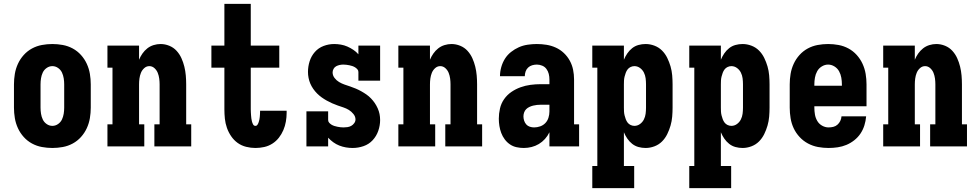

<svg xmlns="http://www.w3.org/2000/svg" viewBox="-20 -755 5040 990"><path d="M250 8Q223 8 196 3Q169 -2 145 -15Q121 -28 102.5 -48.5Q84 -69 72.5 -94Q61 -119 56.5 -146Q52 -173 52 -200V-320Q52 -347 56.5 -374Q61 -401 72.5 -426Q84 -451 102.5 -471.5Q121 -492 145 -505Q169 -518 196 -523Q223 -528 250 -528Q277 -528 304 -523Q331 -518 355 -505Q379 -492 397.5 -471.5Q416 -451 427.5 -426Q439 -401 443.5 -374Q448 -347 448 -320V-200Q448 -173 443.5 -146Q439 -119 427.5 -94Q416 -69 397.5 -48.5Q379 -28 355 -15Q331 -2 304 3Q277 8 250 8ZM250 -106Q266 -106 279.5 -115.5Q293 -125 299.5 -139Q306 -153 308.5 -168.5Q311 -184 311 -200V-320Q311 -336 308.5 -351.5Q306 -367 299.5 -381Q293 -395 279.5 -404.5Q266 -414 250 -414Q234 -414 220.5 -404.5Q207 -395 200.5 -381Q194 -367 191.5 -351.5Q189 -336 189 -320V-200Q189 -184 191.5 -168.5Q194 -153 200.5 -139Q207 -125 220.5 -115.5Q234 -106 250 -106Z M534 0V-114H560V-406H534V-520H697V-447Q704 -464 714.5 -479Q725 -494 739.5 -505.5Q754 -517 772 -522.5Q790 -528 808 -528Q831 -528 853 -519Q875 -510 890.5 -493Q906 -476 915.5 -455Q925 -434 930.5 -411.5Q936 -389 938 -366Q940 -343 940 -320V-114H966V0H776V-114H803V-320Q803 -335 801 -350Q799 -365 793.5 -379Q788 -393 776.5 -403.5Q765 -414 750 -414Q735 -414 723.5 -403.5Q712 -393 706.5 -379Q701 -365 699 -350Q697 -335 697 -320V-114H724V0Z M1297 8Q1273 8 1249 2Q1225 -4 1205.5 -18Q1186 -32 1172 -52.5Q1158 -73 1150 -96Q1142 -119 1139.5 -143Q1137 -167 1137 -191V-406H1070V-520H1137V-735H1273V-520H1420V-406H1273V-191Q1273 -183 1273.5 -175.5Q1274 -168 1274.5 -160Q1275 -152 1276 -144.5Q1277 -137 1279 -129Q1281 -121 1285 -113.5Q1289 -106 1297 -106Q1304 -106 1308 -112.5Q1312 -119 1314 -125.5Q1316 -132 1317.5 -138.5Q1319 -145 1319.5 -152Q1320 -159 1320.5 -166Q1321 -173 1321 -180V-184H1458V-173Q1458 -151 1454 -128Q1450 -105 1441 -84Q1432 -63 1418 -45Q1404 -27 1384.5 -14.5Q1365 -2 1342.5 3Q1320 8 1297 8Z M1798 8Q1781 8 1763.5 5Q1746 2 1729.5 -4.5Q1713 -11 1698.5 -21.5Q1684 -32 1672 -45V0H1560V-181H1672V-136Q1672 -128 1677.5 -122Q1683 -116 1689.5 -112Q1696 -108 1704 -105.5Q1712 -103 1719.5 -101.5Q1727 -100 1735 -99Q1743 -98 1751 -98Q1761 -98 1771.5 -99.5Q1782 -101 1791 -106Q1800 -111 1806.5 -120Q1813 -129 1813 -139Q1813 -154 1802.5 -167Q1792 -180 1779 -188Q1766 -196 1751 -201Q1736 -206 1721.5 -211Q1707 -216 1692.5 -222.5Q1678 -229 1664.5 -236.5Q1651 -244 1638.5 -253Q1626 -262 1615 -273Q1604 -284 1595 -297Q1586 -310 1580 -324Q1574 -338 1571 -353.5Q1568 -369 1568 -384Q1568 -412 1576.5 -439Q1585 -466 1603.5 -487Q1622 -508 1648.5 -518Q1675 -528 1703 -528Q1720 -528 1737.5 -525Q1755 -522 1771 -515Q1787 -508 1802 -498Q1817 -488 1828 -475V-520H1940V-339H1828V-384Q1828 -392 1822.5 -398Q1817 -404 1810.5 -408Q1804 -412 1796.5 -414.5Q1789 -417 1781.5 -418.5Q1774 -420 1766 -421Q1758 -422 1750 -422Q1741 -422 1731.5 -420Q1722 -418 1713.5 -413.5Q1705 -409 1700 -400Q1695 -391 1695 -382Q1695 -366 1705 -353Q1715 -340 1728.5 -332Q1742 -324 1756.5 -319Q1771 -314 1786 -309Q1801 -304 1815 -298Q1829 -292 1842.5 -284.5Q1856 -277 1869 -268Q1882 -259 1893 -247.5Q1904 -236 1912.5 -223.5Q1921 -211 1927.5 -196.5Q1934 -182 1937 -167Q1940 -152 1940 -136Q1940 -108 1930.5 -80.5Q1921 -53 1901.5 -32Q1882 -11 1854.5 -1.5Q1827 8 1798 8Z M2034 0V-114H2060V-406H2034V-520H2197V-447Q2204 -464 2214.5 -479Q2225 -494 2239.5 -505.5Q2254 -517 2272 -522.5Q2290 -528 2308 -528Q2331 -528 2353 -519Q2375 -510 2390.5 -493Q2406 -476 2415.5 -455Q2425 -434 2430.5 -411.5Q2436 -389 2438 -366Q2440 -343 2440 -320V-114H2466V0H2276V-114H2303V-320Q2303 -335 2301 -350Q2299 -365 2293.5 -379Q2288 -393 2276.5 -403.5Q2265 -414 2250 -414Q2235 -414 2223.5 -403.5Q2212 -393 2206.5 -379Q2201 -365 2199 -350Q2197 -335 2197 -320V-114H2224V0Z M2681 8Q2662 8 2643.5 4Q2625 0 2609.5 -10.5Q2594 -21 2582.5 -36.5Q2571 -52 2564.5 -69.5Q2558 -87 2555 -105.5Q2552 -124 2552 -143Q2552 -169 2558 -195.5Q2564 -222 2579.5 -244Q2595 -266 2617 -281Q2639 -296 2664 -305Q2689 -314 2715.5 -317.5Q2742 -321 2769 -321H2813V-345Q2813 -360 2809.5 -374Q2806 -388 2797.5 -399.5Q2789 -411 2775.5 -416.5Q2762 -422 2748 -422Q2736 -422 2724 -418.5Q2712 -415 2703 -406.5Q2694 -398 2690 -386Q2686 -374 2686 -362H2558Q2558 -385 2564.5 -408.5Q2571 -432 2583.5 -452Q2596 -472 2615 -487Q2634 -502 2655.5 -511.5Q2677 -521 2701 -524.5Q2725 -528 2748 -528Q2773 -528 2798 -524Q2823 -520 2846 -509.5Q2869 -499 2887.5 -481.5Q2906 -464 2918 -442Q2930 -420 2935 -395.5Q2940 -371 2940 -345V-114H2966V0H2813V-73Q2804 -54 2790 -38.5Q2776 -23 2758.5 -12.5Q2741 -2 2721 3Q2701 8 2681 8ZM2734 -98Q2750 -98 2765.5 -103.5Q2781 -109 2792 -120.5Q2803 -132 2808 -148Q2813 -164 2813 -180V-215H2769Q2759 -215 2749 -214Q2739 -213 2729 -210.5Q2719 -208 2709.5 -203.5Q2700 -199 2693 -192Q2686 -185 2682.5 -175Q2679 -165 2679 -155Q2679 -144 2682.5 -133Q2686 -122 2693.5 -113.5Q2701 -105 2712 -101.5Q2723 -98 2734 -98Z M3034 215V101H3060V-406H3034V-520H3197V-447Q3204 -464 3214.5 -479.5Q3225 -495 3239.5 -506.5Q3254 -518 3272 -523Q3290 -528 3309 -528Q3332 -528 3354.5 -519.5Q3377 -511 3393.5 -494.5Q3410 -478 3420.5 -456.5Q3431 -435 3437.5 -412.5Q3444 -390 3446 -366.5Q3448 -343 3448 -320V-200Q3448 -177 3446 -153.5Q3444 -130 3437.5 -107.5Q3431 -85 3420.5 -63.5Q3410 -42 3393.5 -25.5Q3377 -9 3354.5 -0.5Q3332 8 3309 8Q3290 8 3272 3Q3254 -2 3239.5 -13.5Q3225 -25 3214.5 -40.5Q3204 -56 3197 -73V101H3250V215ZM3251 -106Q3267 -106 3280 -115.5Q3293 -125 3300 -139Q3307 -153 3309 -168.5Q3311 -184 3311 -200V-320Q3311 -336 3309 -351.5Q3307 -367 3300 -381Q3293 -395 3280 -404.5Q3267 -414 3251 -414Q3241 -414 3231.5 -409.5Q3222 -405 3216 -397Q3210 -389 3206.5 -379.5Q3203 -370 3200.5 -360Q3198 -350 3197.5 -340Q3197 -330 3197 -320V-200Q3197 -190 3197.5 -180Q3198 -170 3200.5 -160Q3203 -150 3206.5 -140.5Q3210 -131 3216 -123Q3222 -115 3231.5 -110.5Q3241 -106 3251 -106Z M3534 215V101H3560V-406H3534V-520H3697V-447Q3704 -464 3714.5 -479.5Q3725 -495 3739.5 -506.5Q3754 -518 3772 -523Q3790 -528 3809 -528Q3832 -528 3854.5 -519.5Q3877 -511 3893.5 -494.5Q3910 -478 3920.5 -456.5Q3931 -435 3937.5 -412.5Q3944 -390 3946 -366.5Q3948 -343 3948 -320V-200Q3948 -177 3946 -153.5Q3944 -130 3937.5 -107.5Q3931 -85 3920.5 -63.5Q3910 -42 3893.5 -25.5Q3877 -9 3854.5 -0.5Q3832 8 3809 8Q3790 8 3772 3Q3754 -2 3739.5 -13.5Q3725 -25 3714.5 -40.5Q3704 -56 3697 -73V101H3750V215ZM3751 -106Q3767 -106 3780 -115.5Q3793 -125 3800 -139Q3807 -153 3809 -168.5Q3811 -184 3811 -200V-320Q3811 -336 3809 -351.5Q3807 -367 3800 -381Q3793 -395 3780 -404.5Q3767 -414 3751 -414Q3741 -414 3731.5 -409.5Q3722 -405 3716 -397Q3710 -389 3706.5 -379.5Q3703 -370 3700.5 -360Q3698 -350 3697.5 -340Q3697 -330 3697 -320V-200Q3697 -190 3697.5 -180Q3698 -170 3700.5 -160Q3703 -150 3706.5 -140.5Q3710 -131 3716 -123Q3722 -115 3731.5 -110.5Q3741 -106 3751 -106Z M4252 8Q4225 8 4198 3Q4171 -2 4146.5 -15Q4122 -28 4103 -48.5Q4084 -69 4072.5 -93.5Q4061 -118 4056.5 -145.5Q4052 -173 4052 -200V-320Q4052 -347 4056.5 -374Q4061 -401 4072.5 -426Q4084 -451 4102.5 -471.5Q4121 -492 4145 -505Q4169 -518 4196 -523Q4223 -528 4250 -528Q4277 -528 4304 -523Q4331 -518 4355 -505Q4379 -492 4397.5 -471.5Q4416 -451 4427.5 -426Q4439 -401 4443.5 -374Q4448 -347 4448 -320V-207H4179V-200Q4179 -182 4182 -164.5Q4185 -147 4194 -131.5Q4203 -116 4219 -107Q4235 -98 4252 -98Q4265 -98 4277 -101Q4289 -104 4298 -112Q4307 -120 4312.5 -131Q4318 -142 4319 -155H4446Q4444 -131 4437 -108.5Q4430 -86 4417 -66.5Q4404 -47 4385 -32Q4366 -17 4344.5 -8Q4323 1 4299.5 4.5Q4276 8 4252 8ZM4321 -313V-320Q4321 -337 4318 -354.5Q4315 -372 4306.5 -387.5Q4298 -403 4282.5 -412.5Q4267 -422 4250 -422Q4233 -422 4217.5 -412.5Q4202 -403 4193.5 -387.5Q4185 -372 4182 -354.5Q4179 -337 4179 -320V-313Z M4534 0V-114H4560V-406H4534V-520H4697V-447Q4704 -464 4714.5 -479Q4725 -494 4739.5 -505.5Q4754 -517 4772 -522.5Q4790 -528 4808 -528Q4831 -528 4853 -519Q4875 -510 4890.5 -493Q4906 -476 4915.5 -455Q4925 -434 4930.5 -411.5Q4936 -389 4938 -366Q4940 -343 4940 -320V-114H4966V0H4776V-114H4803V-320Q4803 -335 4801 -350Q4799 -365 4793.5 -379Q4788 -393 4776.5 -403.5Q4765 -414 4750 -414Q4735 -414 4723.5 -403.5Q4712 -393 4706.5 -379Q4701 -365 4699 -350Q4697 -335 4697 -320V-114H4724V0Z"/></svg>

Font: Iosevka Curly Slab Heavy
Style: Regular
Weight: 900
Monospace: yes
Designer: Belleve Invis
Foundry: Belleve Invis
Version: Version 22.1.2; ttfautohint (v1.8.4)